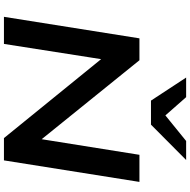

<svg xmlns="http://www.w3.org/2000/svg" viewBox="-15 -974 988 999"><g transform="rotate(90 479.5 -474.0)"><path d="M67 0 179 -705H293L713 -185H702L785 -705H926L814 0H698L278 -517H289L208 0ZM503 -765 383 -948H485L580 -840L713 -948H812L628 -765Z"/></g></svg>

Font: Nunito Sans 10pt Expanded
Style: Bold Italic
Weight: 700
Width: 7
Italic angle: -9°
Designer: Vernon Adams
Foundry: Vernon Adams
Version: Version 3.101;gftools[0.9.27]